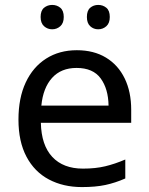

<svg xmlns="http://www.w3.org/2000/svg" viewBox="-20 -750 604 780"><path d="M292 -546Q361 -546 410.5 -516Q460 -486 486.5 -431.5Q513 -377 513 -304V-251H146Q148 -160 192.5 -112.5Q237 -65 317 -65Q368 -65 407.5 -74.5Q447 -84 489 -102V-25Q448 -7 408 1.5Q368 10 313 10Q237 10 178.5 -21Q120 -52 87.5 -113.5Q55 -175 55 -264Q55 -352 84.5 -415Q114 -478 167.5 -512Q221 -546 292 -546ZM291 -474Q228 -474 191.5 -433.5Q155 -393 148 -321H421Q420 -389 389 -431.5Q358 -474 291 -474ZM145 -681Q145 -707 159 -718.5Q173 -730 192 -730Q211 -730 225 -718.5Q239 -707 239 -681Q239 -656 225 -643.5Q211 -631 192 -631Q173 -631 159 -643.5Q145 -656 145 -681ZM333 -681Q333 -707 346.5 -718.5Q360 -730 379 -730Q398 -730 412 -718.5Q426 -707 426 -681Q426 -656 412 -643.5Q398 -631 379 -631Q360 -631 346.5 -643.5Q333 -656 333 -681Z"/></svg>

Font: Noto Sans Samaritan
Style: Regular
Weight: 400
Designer: Monotype Design Team
Foundry: Monotype Imaging Inc.
Version: Version 2.001; ttfautohint (v1.8.4.7-5d5b)